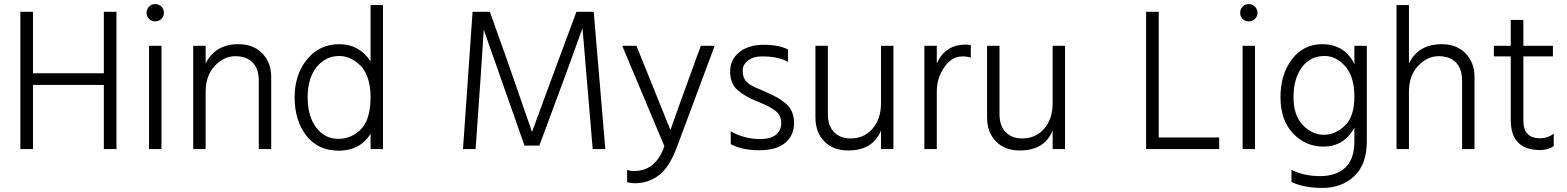

<svg xmlns="http://www.w3.org/2000/svg" viewBox="-20 -732 7696 943"><path d="M552 0H490V-315H142V0H80V-674H142V-372H490V-674H552Z M772.5 -699.5Q785 -687 785 -669Q785 -651 772.5 -639Q760 -627 742 -627Q724 -627 712 -639Q700 -651 700 -669Q700 -687 712 -699.5Q724 -712 742 -712Q760 -712 772.5 -699.5ZM773 0H712V-507H773Z M1312 0H1251V-335Q1251 -394 1221 -425Q1191 -456 1135.5 -456Q1080 -456 1035 -408.5Q990 -361 990 -280V0H929V-507H990V-420Q1037 -515 1151 -515Q1224 -515 1268 -470Q1312 -425 1312 -354Z M1861 0H1800V-74Q1747 8 1644 8Q1541 8 1484 -66.5Q1427 -141 1427 -253.5Q1427 -366 1488 -440.5Q1549 -515 1646.5 -515Q1744 -515 1800 -431V-707H1861ZM1800 -256Q1800 -312 1784.5 -353.5Q1769 -395 1744 -416Q1698 -457 1647 -457Q1579 -457 1535 -402.5Q1491 -348 1491 -254Q1491 -160 1533.5 -105Q1576 -50 1641 -50Q1706 -50 1753 -97.5Q1800 -145 1800 -256Z M2316 0H2254L2301 -674H2386L2474 -427L2593 -84Q2662 -273 2811 -674H2896L2953 0H2891L2841 -593Q2777 -414 2629 -17H2556L2356 -586Q2347 -439 2316 0Z M3098 168Q3078 168 3060 163V103Q3078 108 3094 108Q3201 108 3243 -14L3036 -507H3106L3273 -93Q3283 -126 3422 -507H3490L3306 -13Q3268 90 3216 129Q3164 168 3098 168Z M3569 -24V-87Q3636 -49 3713 -49Q3764 -49 3790.5 -70Q3817 -91 3817 -128Q3817 -165 3789.5 -187Q3762 -209 3700 -233.5Q3638 -258 3602 -290Q3566 -322 3566 -380.5Q3566 -439 3611 -475.5Q3656 -512 3731 -512Q3806 -512 3850 -489V-428Q3803 -455 3723 -455Q3679 -455 3653.5 -434.5Q3628 -414 3628 -387.5Q3628 -361 3635.5 -346Q3643 -331 3661 -318Q3685 -303 3745 -278.5Q3805 -254 3842.5 -220.5Q3880 -187 3880 -127Q3880 -67 3836.5 -30.5Q3793 6 3709 6Q3625 6 3569 -24Z M4368 0H4307V-91Q4267 7 4146 7Q4072 7 4028.5 -37.5Q3985 -82 3985 -155V-507H4046V-172Q4046 -114 4076.5 -83Q4107 -52 4157 -52Q4224 -52 4265.5 -100Q4307 -148 4307 -225V-507H4368Z M4581 0H4520V-507H4581V-421Q4623 -513 4723 -513Q4730 -513 4748 -511V-449Q4728 -455 4708 -455Q4654 -455 4617.5 -401.5Q4581 -348 4581 -283Z M5211 0H5150V-91Q5110 7 4989 7Q4915 7 4871.5 -37.5Q4828 -82 4828 -155V-507H4889V-172Q4889 -114 4919.5 -83Q4950 -52 5000 -52Q5067 -52 5108.5 -100Q5150 -148 5150 -225V-507H5211Z M5968 0H5609V-674H5671V-57H5968Z M6143.5 -699.5Q6156 -687 6156 -669Q6156 -651 6143.5 -639Q6131 -627 6113 -627Q6095 -627 6083 -639Q6071 -651 6071 -669Q6071 -687 6083 -699.5Q6095 -712 6113 -712Q6131 -712 6143.5 -699.5ZM6144 0H6083V-507H6144Z M6486 -457Q6415 -457 6374 -401Q6333 -345 6333 -255Q6333 -165 6379 -117.5Q6425 -70 6481.5 -70Q6538 -70 6585 -114.5Q6632 -159 6632 -257.5Q6632 -356 6587 -406.5Q6542 -457 6486 -457ZM6693 -39Q6693 76 6631 133.5Q6569 191 6476.5 191Q6384 191 6323 162V102Q6385 133 6463.5 133Q6542 133 6587 91.5Q6632 50 6632 -39V-105Q6581 -12 6480 -12Q6392 -12 6330.5 -77Q6269 -142 6269 -254.5Q6269 -367 6325.5 -441Q6382 -515 6474 -515Q6583 -515 6632 -418V-507H6693Z M7222 0H7161V-335Q7161 -394 7131 -425Q7101 -456 7045.5 -456Q6990 -456 6945 -408.5Q6900 -361 6900 -280V0H6839V-707H6900V-420Q6946 -515 7061 -515Q7134 -515 7178 -470Q7222 -425 7222 -354Z M7544 5Q7400 5 7400 -143V-455H7317V-507H7400V-634H7462V-507H7607V-455H7462V-140Q7462 -53 7543 -53Q7583 -53 7611 -76V-14Q7582 5 7544 5Z"/></svg>

Font: Hind Mysuru Light
Style: Regular
Weight: 300
Designer: Manushi Parikh, Hitesh Malaviya
Foundry: Indian Type Foundry
Version: Version 0.703;PS 1.0;hotconv 1.0.86;makeotf.lib2.5.63406